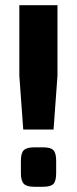

<svg xmlns="http://www.w3.org/2000/svg" viewBox="-20 -715 296 735"><path d="M200 -425 185 -219H69L54 -425V-695H200ZM111 -151H145Q174 -151 184.5 -140Q195 -129 195 -100V-52Q195 -22 184.5 -11Q174 0 145 0H111Q82 0 71 -11.5Q60 -23 60 -52V-100Q60 -129 71 -140Q82 -151 111 -151Z"/></svg>

Font: exo2condensed_b
Style: Bold
Weight: 700
Width: 3
Designer: Natanael Gama
Version: Version 1.001;PS 001.001;hotconv 1.0.70;makeotf.lib2.5.58329